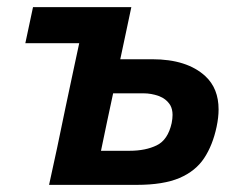

<svg xmlns="http://www.w3.org/2000/svg" viewBox="-20 -518 676 538"><path d="M117.5 0Q129 -52.5 140 -103.5Q150.5 -154.5 163.5 -216.5L174 -266Q182 -304.5 189 -336.5Q196 -368.5 202 -397H51L72.5 -498H348Q340 -460 332.5 -424.8Q325 -389.5 317 -352H406.5Q504 -352 555.5 -304.5Q592.5 -270 592.5 -211.5Q592.5 -189 587 -163Q576 -111 552 -74.8Q528 -38.5 482.8 -19.2Q437.5 0 363.5 0ZM263 -95.5H343Q388 -95.5 419.2 -110.8Q450.5 -126 461 -173Q463.5 -185.5 463.5 -196Q463.5 -212 457 -223.5Q445.5 -241.5 424.8 -249Q404 -256.5 382 -256.5H297Q288 -214.5 280 -177Q272 -139.5 263 -95.5Z"/></svg>

Font: Heraclito SemiBold
Style: Italic
Weight: 600
Italic angle: -12°
Designer: Kostas Bartsokas (font) & Cristiano Sobral (main changes)
Foundry: Kostas Bartsokas (font) & Cristiano Sobral (main changes)
Version: Version 1.00;July 8, 2020;FontCreator 13.0.0.2655 64-bit